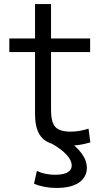

<svg xmlns="http://www.w3.org/2000/svg" viewBox="-20 -710 515 948"><path d="M313 10Q228 10 190.5 -26.5Q153 -63 153 -147V-453H26V-520H153V-690H232V-520H425V-453H232V-167Q232 -107 253 -83.5Q274 -60 328 -60Q352 -60 374.5 -64Q397 -68 417 -75L426 -7Q396 2 368.5 6Q341 10 313 10ZM259 218Q197 218 148 197L162 134Q183 144 206 148.5Q229 153 253 153Q276 153 294 148.5Q312 144 323 134Q334 124 334 107Q334 82 309 54.5Q284 27 237 0L309 -20Q357 12 383 47.5Q409 83 409 120Q409 147 393 169.5Q377 192 344 205Q311 218 259 218Z"/></svg>

Font: M PLUS 1
Style: Regular
Weight: 400
Designer: Coji Morishita
Foundry: UNDERFOREST DESIGN
Version: Version 1.001